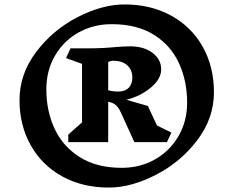

<svg xmlns="http://www.w3.org/2000/svg" viewBox="-20 -826 1053 866"><path d="M945 -410Q945 -293 870 -194Q795 -95 683 -37.5Q571 20 471 20Q352 20 260.5 -30.5Q169 -81 118.5 -171Q68 -261 68 -375Q68 -492 143 -591.5Q218 -691 329.5 -748.5Q441 -806 542 -806Q661 -806 753 -755Q845 -704 895 -614Q945 -524 945 -410ZM824 -363Q824 -461 787 -541.5Q750 -622 673.5 -669.5Q597 -717 484 -717Q401 -717 333.5 -679Q266 -641 227.5 -574Q189 -507 189 -423Q189 -326 226 -246Q263 -166 339.5 -117.5Q416 -69 529 -69Q612 -69 679 -107Q746 -145 785 -212Q824 -279 824 -363ZM753 -228 733 -185H586L525 -319Q515 -341 502.5 -352Q490 -363 468 -367V-185H288V-219L350 -274V-538L278 -564L298 -608H381Q444 -608 504 -614Q514 -615 533 -616Q552 -617 567 -617Q629 -617 668 -587.5Q707 -558 707 -513Q707 -470 660.5 -431Q614 -392 550 -376L647 -348L688 -260ZM490 -552Q478 -552 468 -546V-419Q489 -413 514 -413Q544 -413 560.5 -430Q577 -447 577 -477V-476Q577 -510 554.5 -531Q532 -552 490 -552Z"/></svg>

Font: Inknut Antiqua Medium
Style: Regular
Weight: 500
Designer: Claus Eggers Sørensen
Foundry: Claus Eggers Sørensen
Version: Version 1.003; ttfautohint (v1.8.2) -l 8 -r 50 -G 200 -x 14 